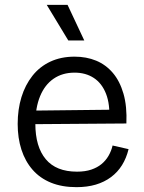

<svg xmlns="http://www.w3.org/2000/svg" viewBox="-20 -761 594 793"><path d="M296 12Q236 12 190.5 -6.5Q145 -25 114.5 -60Q84 -95 68.5 -143Q53 -191 53 -249Q53 -309 68.5 -359.5Q84 -410 114 -448Q144 -486 188 -506.5Q232 -527 288 -527Q337 -527 377 -510.5Q417 -494 446 -460Q475 -426 490 -374Q505 -322 502 -251L98 -248V-304L455 -308L431 -266Q435 -330 418 -373.5Q401 -417 367.5 -439Q334 -461 288 -461Q238 -461 201.5 -436Q165 -411 145.5 -363.5Q126 -316 126 -250Q126 -155 169 -103.5Q212 -52 298 -52Q332 -52 357 -60.5Q382 -69 399.5 -83.5Q417 -98 428.5 -118Q440 -138 445 -160L511 -145Q502 -108 484 -79Q466 -50 438.5 -29.5Q411 -9 375.5 1.5Q340 12 296 12ZM262 -594 173 -741H259L328 -594Z"/></svg>

Font: Bricolage Grotesque 24pt Light
Style: Regular
Weight: 300
Designer: Mathieu Triay
Foundry: Atelier Triay
Version: Version 1.001;gftools[0.9.33.dev8+g029e19f]